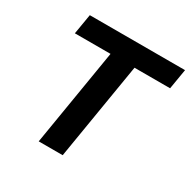

<svg xmlns="http://www.w3.org/2000/svg" viewBox="-162 -882 1027 1036"><g transform="rotate(30 351.0 -364.0)"><path d="M87.4 -602.5 108.4 -727.5H701.7L680.7 -602.5H459L359.4 0H210L309.6 -602.5Z"/></g></svg>

Font: Inter 20pt
Style: Bold Italic
Weight: 700
Italic angle: -9.3988°
Version: Version 4.001;git-66647c0bb